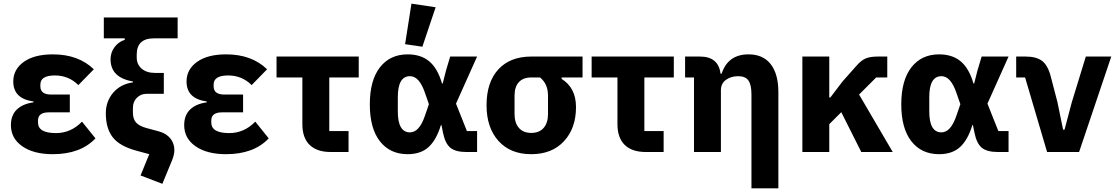

<svg xmlns="http://www.w3.org/2000/svg" viewBox="-20 -836 6141 1056"><path d="M431 -167 505 -75Q423 12 270 12Q165 12 102.5 -31.5Q40 -75 40 -148Q40 -202 72.5 -233.5Q105 -265 164 -273V-278Q53 -293 53 -388Q53 -454 110.5 -495.5Q168 -537 271 -537Q411 -537 496 -455L411 -368Q358 -421 282 -421Q202 -421 202 -371V-361Q202 -316 261 -316H364V-218H248Q189 -218 189 -173V-162Q189 -104 288 -104Q370 -104 431 -167Z M957 -625H826Q732 -625 732 -536V-520Q732 -482 759 -458.5Q786 -435 832 -435H881V-320H786Q754 -320 732.5 -298Q711 -276 711 -243V-217Q711 -182 728 -162.5Q745 -143 785 -132L855 -113Q895 -102 917 -74.5Q939 -47 939 -11Q939 14 927 44L873 175L753 129L801 12L731 -7Q638 -32 600 -81Q562 -130 562 -213Q562 -278 602 -325.5Q642 -373 711 -383V-388Q588 -409 588 -510Q588 -546 609 -575.5Q630 -605 666 -617V-625H551V-740H957Z M1384 -167 1458 -75Q1376 12 1223 12Q1118 12 1055.5 -31.5Q993 -75 993 -148Q993 -202 1025.5 -233.5Q1058 -265 1117 -273V-278Q1006 -293 1006 -388Q1006 -454 1063.5 -495.5Q1121 -537 1224 -537Q1364 -537 1449 -455L1364 -368Q1311 -421 1235 -421Q1155 -421 1155 -371V-361Q1155 -316 1214 -316H1317V-218H1201Q1142 -218 1142 -173V-162Q1142 -104 1241 -104Q1323 -104 1384 -167Z M1897 0H1799Q1723 0 1683 -39Q1643 -78 1643 -153V-410H1501V-525H1953V-410H1791V-115H1897Z M2376 -796 2303 -579 2208 -593 2243 -816ZM2604 -115V0H2545Q2486 0 2457.5 -23Q2429 -46 2417 -104L2408 -148H2405Q2380 -66 2337 -27Q2294 12 2222 12Q2125 12 2069.5 -59Q2014 -130 2014 -262Q2014 -394 2069.5 -465.5Q2125 -537 2222 -537Q2295 -537 2341 -498.5Q2387 -460 2411 -377H2415L2433 -448L2456 -525H2604L2488 -266L2548 -115ZM2235 -108Q2286 -108 2317 -199L2339 -263L2317 -326Q2286 -417 2235 -417Q2168 -417 2168 -302V-223Q2168 -108 2235 -108Z M3184 -410H3069V-402Q3148 -353 3148 -247Q3148 -131 3082 -59.5Q3016 12 2902 12Q2787 12 2721.5 -61Q2656 -134 2656 -257Q2656 -384 2721 -454.5Q2786 -525 2902 -525H3184ZM2950 -410H2902Q2858 -410 2834 -384.5Q2810 -359 2810 -310V-209Q2810 -160 2834 -132.5Q2858 -105 2902 -105Q2946 -105 2970 -132.5Q2994 -160 2994 -209V-310Q2994 -375 2950 -410Z M3630 0H3532Q3456 0 3416 -39Q3376 -78 3376 -153V-410H3234V-525H3686V-410H3524V-115H3630Z M3945 0H3797V-410H3748V-525H3830Q3931 -525 3943 -431H3949Q3984 -537 4097 -537Q4177 -537 4219 -483Q4261 -429 4261 -329V200H4113V-317Q4113 -369 4096.5 -393Q4080 -417 4040 -417Q4001 -417 3973 -397Q3945 -377 3945 -340Z M4717 0 4607 -219 4541 -153V0H4393V-525H4541V-300H4547L4614 -388L4693 -477Q4718 -505 4742.5 -515Q4767 -525 4808 -525H4860V-410H4799L4705 -316L4890 0Z M5527 -115V0H5468Q5409 0 5380.5 -23Q5352 -46 5340 -104L5331 -148H5328Q5303 -66 5260 -27Q5217 12 5145 12Q5048 12 4992.5 -59Q4937 -130 4937 -262Q4937 -394 4992.5 -465.5Q5048 -537 5145 -537Q5218 -537 5264 -498.5Q5310 -460 5334 -377H5338L5356 -448L5379 -525H5527L5411 -266L5471 -115ZM5158 -108Q5209 -108 5240 -199L5262 -263L5240 -326Q5209 -417 5158 -417Q5091 -417 5091 -302V-223Q5091 -108 5158 -108Z M5915 0H5739L5618 -410H5569V-525H5621Q5680 -525 5711.5 -501Q5743 -477 5759 -416L5796 -274L5827 -123H5835L5875 -274L5952 -525H6092Z"/></svg>

Font: Aneliza
Style: Bold
Weight: 700
Designer: Mike Abbink, Paul van der Laan, Pieter van Rosmalen
Foundry: Bold Monday
Version: Version 3.0